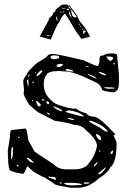

<svg xmlns="http://www.w3.org/2000/svg" viewBox="-20 -835 580 877"><path d="M201.2 -585 215.8 -588.9Q241.2 -588.9 361.3 -559.6Q418 -533.2 426.8 -533.2Q434.6 -543.9 434.6 -560.5V-562.5V-569.3Q434.6 -582 452.1 -582Q463.9 -590.8 485.4 -590.8Q514.6 -590.8 514.6 -584L523.4 -492.2V-463.9Q523.4 -428.7 513.7 -421.9Q504.9 -413.1 500 -413.1Q445.3 -418 445.3 -427.7Q438.5 -451.2 411.1 -461.9Q317.4 -508.8 276.4 -508.8L249 -510.7Q200.2 -510.7 191.4 -492.2Q179.7 -476.6 179.7 -450.2V-449.2Q179.7 -395.5 235.4 -360.4Q291 -337.9 332 -337.9Q332 -330.1 376 -316.4Q384.8 -301.8 414.1 -301.8Q444.3 -290 501 -227.5L504.9 -223.6V-219.7Q504.9 -217.8 499 -217.8V-215.8Q512.7 -186.5 512.7 -181.6Q512.7 -93.8 484.4 -71.3Q471.7 -44.9 430.7 -19.5Q384.8 22.5 336.9 22.5H302.7Q225.6 10.7 225.6 2.9Q180.7 -28.3 173.8 -28.3Q126 -50.8 107.4 -75.2H103.5Q91.8 -41 84 -41Q22.5 -50.8 22.5 -62.5Q16.6 -79.1 15.6 -147.5L25.4 -208Q25.4 -241.2 33.2 -241.2L95.7 -248Q102.5 -248 109.4 -194.3L136.7 -144.5Q136.7 -141.6 223.6 -85.9Q245.1 -61.5 285.2 -61.5H319.3Q371.1 -61.5 389.6 -94.7Q412.1 -119.1 422.9 -166V-168.9Q422.9 -197.3 373 -240.2Q351.6 -264.6 318.4 -264.6Q298.8 -273.4 230.5 -283.2L152.3 -323.2L114.3 -355.5Q89.8 -392.6 87.9 -408.2L89.8 -424.8L85.9 -461.9Q85.9 -475.6 102.5 -494.1Q102.5 -505.9 149.4 -547.9Q193.4 -571.3 201.2 -585ZM210.9 -575.2V-571.3Q210.9 -567.4 223.6 -564.5Q250 -566.4 250 -571.3V-575.2Q250 -582 222.7 -582Q214.8 -582 210.9 -575.2ZM465.8 -577.1V-575.2Q476.6 -557.6 484.4 -557.6Q492.2 -557.6 496.1 -567.4V-571.3Q496.1 -577.1 465.8 -577.1ZM500 -546.9 497.1 -543 500 -541H504.9V-546.9ZM238.3 -532.2Q242.2 -528.3 248 -528.3Q257.8 -528.3 268.6 -539.1L263.7 -543H252.9Q238.3 -543 238.3 -532.2ZM371.1 -533.2V-532.2Q371.1 -529.3 382.8 -528.3H385.7V-529.3Q385.7 -531.2 371.1 -533.2ZM283.2 -520.5 279.3 -516.6Q279.3 -509.8 314.5 -507.8V-510.7Q314.5 -514.6 285.2 -520.5ZM146.5 -490.2V-489.3L148.4 -488.3H152.3Q173.8 -503.9 173.8 -513.7H172.9H170.9Q160.2 -513.7 146.5 -490.2ZM432.6 -506.8 430.7 -504.9Q444.3 -494.1 461.9 -490.2L462.9 -492.2V-494.1Q462.9 -499 434.6 -506.8ZM142.6 -504.9 139.6 -503.9 140.6 -502V-501L144.5 -502V-504.9ZM382.8 -497.1 381.8 -496.1V-494.1Q412.1 -476.6 419.9 -476.6V-477.5Q419.9 -483.4 382.8 -497.1ZM115.2 -494.1H110.4L109.4 -487.3V-484.4L110.4 -482.4L115.2 -492.2ZM105.5 -470.7 102.5 -469.7Q104.5 -451.2 107.4 -443.4H110.4V-444.3L109.4 -470.7ZM131.8 -461.9 127.9 -459V-456.1H130.9L135.7 -460V-461.9ZM459 -436.5 455.1 -434.6Q462.9 -429.7 483.4 -429.7L502.9 -430.7V-434.6Q485.4 -436.5 466.8 -436.5ZM172.9 -381.8 170.9 -380.9V-378.9L172.9 -376H182.6V-378.9Q181.6 -381.8 172.9 -381.8ZM127.9 -378.9 126 -376V-375L127.9 -373H130.9V-376ZM145.5 -373H144.5V-371.1Q151.4 -349.6 158.2 -349.6H162.1L167 -354.5V-355.5Q154.3 -373 145.5 -373ZM194.3 -373 192.4 -371.1V-365.2L198.2 -359.4H201.2L204.1 -361.3V-366.2Q200.2 -373 194.3 -373ZM225.6 -349.6 223.6 -347.7V-346.7Q236.3 -335 261.7 -326.2L263.7 -329.1Q263.7 -335 225.6 -349.6ZM279.3 -325.2Q279.3 -321.3 348.6 -304.7L361.3 -303.7H364.3V-304.7Q335 -327.1 293 -331.1Q279.3 -326.2 279.3 -325.2ZM195.3 -321.3H194.3Q194.3 -314.5 207 -310.5L209 -311.5Q209 -316.4 195.3 -321.3ZM291 -296.9V-293L307.6 -287.1H318.4V-290Q300.8 -296.9 291 -296.9ZM395.5 -283.2H386.7V-280.3Q392.6 -274.4 438.5 -251Q458 -233.4 468.8 -233.4H469.7L471.7 -236.3Q449.2 -265.6 395.5 -283.2ZM419.9 -223.6H418.9V-218.8Q418.9 -209 435.5 -195.3H441.4V-203.1Q441.4 -214.8 419.9 -223.6ZM68.4 -210H63.5V-206.1L65.4 -204.1L69.3 -206.1ZM30.3 -131.8 31.2 -107.4H32.2Q39.1 -111.3 39.1 -153.3V-161.1L37.1 -163.1H35.2Q32.2 -163.1 30.3 -131.8ZM437.5 -147.5H432.6V-142.6L435.5 -141.6L438.5 -144.5ZM493.2 -147.5 485.4 -139.6V-134.8L487.3 -131.8H490.2Q496.1 -132.8 496.1 -147.5ZM106.4 -114.3H103.5V-110.4Q118.2 -91.8 131.8 -91.8H133.8V-94.7Q112.3 -114.3 106.4 -114.3ZM409.2 -79.1V-75.2H411.1Q419.9 -81.1 425.8 -91.8L423.8 -94.7Q416 -89.8 409.2 -79.1ZM61.5 -81.1H56.6V-77.1L61.5 -74.2L65.4 -75.2V-77.1ZM461.9 -70.3 428.7 -43V-41Q428.7 -39.1 432.6 -39.1Q444.3 -39.1 464.8 -70.3ZM229.5 -26.4 201.2 -28.3V-26.4Q201.2 -22.5 226.6 -16.6L230.5 -12.7H235.4Q233.4 -26.4 229.5 -26.4ZM261.7 -12.7 258.8 -15.6V-11.7H261.7ZM252.9 -2H251L254.9 2.9H262.7V2Q261.7 -2 252.9 -2ZM366.2 -2 364.3 0V2.9L366.2 4.9H370.1Q388.7 3.9 388.7 0L385.7 -2ZM272.5 3.9Q286.1 11.7 309.6 11.7H311.5L353.5 9.8V7.8Q350.6 0 286.1 0Q272.5 0 272.5 3.9ZM211.9 -654.3 161.1 -668 188.5 -717.8Q191.4 -719.7 197.3 -734.4L204.1 -746.1V-747.1Q202.1 -747.1 202.1 -749Q207 -752.9 219.7 -765.6Q223.6 -778.3 226.6 -779.3Q231.4 -779.3 235.4 -792Q256.8 -808.6 259.8 -811.5Q268.6 -815.4 284.2 -814.5L292 -810.5Q302.7 -808.6 302.7 -806.6H301.8V-803.7Q301.8 -801.8 303.7 -801.8Q304.7 -801.8 332 -763.7L342.8 -740.2Q370.1 -707 372.1 -703.1L391.6 -668L352.5 -657.2Q334 -679.7 317.4 -707Q308.6 -723.6 299.8 -738.3Q291 -752.9 285.2 -760.7Q279.3 -768.6 278.3 -771.5Q274.4 -773.4 267.1 -763.7Q259.8 -753.9 249 -732.4Q238.3 -718.8 211.9 -654.3ZM305.7 -791H304.7Q304.7 -784.2 308.6 -767.6Q314.5 -753.9 329.1 -755.9H330.1L329.1 -759.8Q306.6 -791 305.7 -791ZM361.3 -698.2V-697.3Q357.4 -679.7 362.3 -679.7Q365.2 -681.6 365.2 -683.6L363.3 -684.6V-685.5H365.2L374 -690.4L373 -691.4Q368.2 -691.4 368.2 -692.4Q365.2 -697.3 361.3 -698.2ZM305.7 -753.9H308.6Q308.6 -755.9 305.7 -756.8L297.9 -782.2H296.9Q291 -773.4 305.7 -753.9ZM239.3 -739.3H240.2Q245.1 -739.3 240.2 -758.8V-759.8Q234.4 -759.8 239.3 -740.2ZM301.8 -792H304.7Q304.7 -794.9 302.7 -794.9Q300.8 -805.7 292 -805.7V-804.7ZM284.2 -791V-790Q294.9 -789.1 294.9 -788.1H295.9V-789.1Q295.9 -791 291 -795.9Q286.1 -795.9 284.2 -791ZM261.7 -794.9H262.7Q267.6 -794.9 282.2 -797.9L281.2 -798.8Q266.6 -799.8 261.7 -794.9ZM191.4 -671.9Q191.4 -669.9 195.3 -669.9H200.2Q202.1 -669.9 211.9 -671.9V-672.9H198.2Q191.4 -672.9 191.4 -671.9ZM264.6 -776.4H265.6Q269.5 -780.3 275.4 -780.3L270.5 -783.2Q264.6 -779.3 264.6 -776.4ZM346.7 -717.8V-715.8Q346.7 -711.9 350.6 -711.9H351.6Q351.6 -714.8 347.7 -717.8ZM354.5 -705.1V-704.1Q357.4 -697.3 358.4 -697.3L359.4 -698.2V-699.2Q357.4 -705.1 355.5 -705.1ZM252.9 -776.4H253.9Q260.7 -779.3 261.7 -782.2H260.7Q252.9 -780.3 252.9 -778.3ZM340.8 -728.5Q340.8 -720.7 345.7 -720.7V-721.7Q344.7 -724.6 340.8 -728.5ZM257.8 -799.8H258.8H260.7V-801.8H259.8ZM202.1 -717.8Q203.1 -717.8 204.1 -720.7Q202.1 -720.7 202.1 -717.8ZM336.9 -732.4 338.9 -730.5H339.8V-732.4H337.9ZM194.3 -688.5H195.3Q197.3 -689.5 197.3 -689.9Q197.3 -690.4 193.4 -689.5ZM359.4 -705.1H361.3V-706.1H359.4Z"/></svg>

Font: Love Ya Like A Sister
Style: Regular
Weight: 400
Designer: Kimberly Geswein
Foundry: Kimberly Geswein
Version: Version 1.002 2007